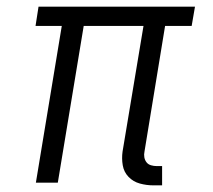

<svg xmlns="http://www.w3.org/2000/svg" viewBox="-20 -550 640 578"><path d="M442 8Q421 8 401 2.5Q381 -3 367 -17.5Q353 -32 349.5 -52.5Q346 -73 349 -94L412 -472H232L154 0H88L166 -472H87L96 -530H567L557 -472H477L415 -94Q413 -85 414.5 -76.5Q416 -68 421 -61.5Q426 -55 434.5 -52.5Q443 -50 452 -50H468V8Z"/></svg>

Font: Iosevka Curly LtExObl
Style: Regular
Weight: 300
Width: 7
Italic angle: -9°
Monospace: yes
Designer: Belleve Invis
Foundry: Belleve Invis
Version: Version 11.1.0; ttfautohint (v1.8.3)